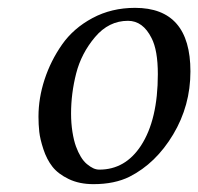

<svg xmlns="http://www.w3.org/2000/svg" viewBox="-20 -459 505 489"><path d="M161 -170Q161 -145 164.5 -123Q168 -101 173.5 -86Q179 -71 186 -59.5Q193 -48 201.5 -41Q210 -34 217.5 -30.5Q225 -27 233 -27Q299 -27 339 -88Q382 -154 382 -270Q382 -331 366 -362Q344 -406 306 -406Q257 -406 222 -364.5Q187 -323 174 -272Q161 -221 161 -170ZM78 -162Q78 -209 93.5 -256.5Q109 -304 138 -345.5Q167 -387 215.5 -413Q264 -439 324 -439Q465 -439 465 -277Q465 -190 421 -116.5Q377 -43 310 -9Q272 10 218 10Q182 10 155 -3Q128 -16 113.5 -34.5Q99 -53 90.5 -79Q82 -105 80 -123.5Q78 -142 78 -162Z"/></svg>

Font: Linux Libertine O
Style: Italic
Weight: 400
Italic angle: -12°
Designer: Philipp H. Poll
Foundry: Philipp H. Poll
Version: Version 5.1.6